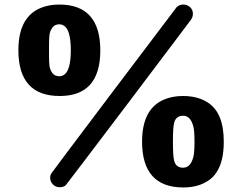

<svg xmlns="http://www.w3.org/2000/svg" viewBox="-20 -770 1069 846"><path d="M422 -548Q422 -347 243 -347Q61 -347 61 -549Q61 -733 218 -749Q220 -749 228 -749.5Q236 -750 241 -750Q422 -750 422 -548ZM196 -548V-529Q196 -497 198 -480Q200 -463 210.5 -448.5Q221 -434 242 -434Q251 -434 258 -438Q292 -454 292 -549Q292 -643 258 -659Q251 -663 242 -663Q221 -663 210.5 -648Q200 -633 198 -616Q196 -599 196 -567ZM243 55Q225 55 213 42.5Q201 30 201 13Q201 2 207 -7Q209 -11 480.5 -371Q752 -731 758 -738Q770 -750 788 -750Q805 -750 817.5 -738.5Q830 -727 830 -709Q830 -694 820 -681L544 -315Q273 43 269 47Q258 55 243 55ZM606 -146Q606 -330 763 -346Q764 -346 773 -346.5Q782 -347 786 -347Q852 -347 896 -318Q966 -273 966 -146Q966 -58 934 -11Q921 11 896 27Q852 56 788 56Q606 56 606 -146ZM832 -212Q820 -260 787 -260Q754 -260 747 -227Q742 -210 742 -146Q742 -81 747 -64Q754 -31 787 -31Q820 -31 832 -79Q837 -97 837 -146Q837 -194 832 -212Z"/></svg>

Font: MathJax_SansSerif
Style: Bold
Weight: 700
Version: Version 1.1